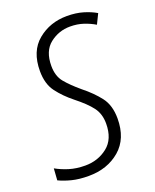

<svg xmlns="http://www.w3.org/2000/svg" viewBox="-142 -804 720 893"><g transform="rotate(-20 218.5 -357.0)"><path d="M141 10Q234 10 296 -43Q358 -96 358 -196Q358 -261 327 -301.5Q296 -342 247 -381Q203 -418 177.5 -449Q152 -480 152 -530Q152 -604 196 -638.5Q240 -673 296 -673Q332 -673 362 -663Q392 -653 417 -638L441 -687Q414 -703 378.5 -713.5Q343 -724 299 -724Q215 -724 154.5 -674Q94 -624 94 -526Q94 -462 124 -422Q154 -382 198 -347Q250 -306 275 -273Q300 -240 300 -192Q300 -115 253 -78Q206 -41 143 -41Q99 -41 63.5 -52Q28 -63 0 -79L-4 -21Q23 -8 58.5 1Q94 10 141 10Z"/></g></svg>

Font: Noto Sans Display SemiCondensed Light
Style: Italic
Weight: 300
Width: 4
Italic angle: -12°
Designer: Monotype Design Team
Foundry: Monotype Imaging Inc.
Version: Version 1.900